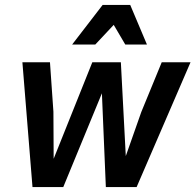

<svg xmlns="http://www.w3.org/2000/svg" viewBox="-20 -760 794 780"><path d="M754 -507 535 0H410L394 -381L237 0H112L71 -507H183L197 -306L198 -115L355 -507H471L491 -126L554 -305L637 -507ZM489 -579 442 -659 367 -579H273L397 -740H509L577 -579Z"/></svg>

Font: Inria Sans
Style: Bold Italic
Weight: 700
Italic angle: -10°
Designer: Black Foundry Team
Foundry: Black Foundry
Version: Version 1.2; ttfautohint (v1.8.3)